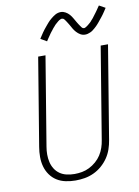

<svg xmlns="http://www.w3.org/2000/svg" viewBox="-103 -1034 806 1110"><g transform="rotate(-10 300.0 -479.0)"><path d="M249 8Q220 8 191.5 2Q163 -4 140 -18.5Q117 -33 101 -55.5Q85 -78 77.5 -105Q70 -132 70 -161.5Q70 -191 75 -220L160 -735H203L117 -214Q113 -191 113 -168Q113 -145 118 -123.5Q123 -102 134.5 -83.5Q146 -65 164 -52.5Q182 -40 204.5 -35Q227 -30 250 -30Q272 -30 294 -34Q316 -38 337 -48.5Q358 -59 376.5 -75Q395 -91 407.5 -110.5Q420 -130 427.5 -152Q435 -174 438 -195L527 -735H570L480 -189Q476 -163 467 -136.5Q458 -110 442 -86.5Q426 -63 404 -44Q382 -25 356 -13Q330 -1 303 3.5Q276 8 249 8ZM450 -813Q442 -813 435 -815Q428 -817 422 -820.5Q416 -824 410.5 -828.5Q405 -833 400 -838.5Q395 -844 391 -849.5Q387 -855 383.5 -861Q380 -867 376.5 -873.5Q373 -880 369 -886.5Q365 -893 361 -899.5Q357 -906 353.5 -911Q350 -916 345.5 -921.5Q341 -927 333 -927Q329 -927 324.5 -925Q320 -923 316.5 -921Q313 -919 309 -915.5Q305 -912 300.5 -908Q296 -904 293.5 -902Q291 -900 288.5 -897Q286 -894 283.5 -891Q281 -888 278 -885Q275 -882 272.5 -878.5Q270 -875 267 -871Q264 -867 260.5 -863Q257 -859 254 -854.5Q251 -850 247.5 -845Q244 -840 240.5 -835Q237 -830 233.5 -824.5Q230 -819 226 -813L190 -834Q196 -843 201.5 -851.5Q207 -860 212.5 -868Q218 -876 223.5 -883Q229 -890 234.5 -896.5Q240 -903 244.5 -908.5Q249 -914 253.5 -919Q258 -924 263 -929Q268 -934 275 -939.5Q282 -945 288 -949.5Q294 -954 301.5 -958Q309 -962 317 -964Q325 -966 333 -966Q341 -966 347.5 -964Q354 -962 360.5 -958.5Q367 -955 372.5 -950.5Q378 -946 383 -940.5Q388 -935 392 -929Q396 -923 399.5 -917Q403 -911 406.5 -905Q410 -899 414 -892Q418 -885 422 -879Q426 -873 429.5 -868Q433 -863 437.5 -857Q442 -851 450 -851Q454 -851 458.5 -853.5Q463 -856 466 -858Q469 -860 473 -863Q477 -866 482 -870.5Q487 -875 489.5 -877Q492 -879 494.5 -882Q497 -885 499 -887.5Q501 -890 504.5 -893.5Q508 -897 510.5 -900.5Q513 -904 516 -908Q519 -912 522 -916Q525 -920 528.5 -924.5Q532 -929 535.5 -934Q539 -939 542.5 -944Q546 -949 549.5 -954.5Q553 -960 557 -965L593 -945Q587 -935 581 -926.5Q575 -918 570 -910.5Q565 -903 559 -896Q553 -889 548 -882.5Q543 -876 538 -870Q533 -864 528.5 -859Q524 -854 519.5 -849.5Q515 -845 508 -839Q501 -833 495 -828.5Q489 -824 481 -820.5Q473 -817 465.5 -815Q458 -813 450 -813Z"/></g></svg>

Font: Iosevka Aile Extralight
Style: Italic
Weight: 200
Italic angle: -9°
Designer: Belleve Invis
Foundry: Belleve Invis
Version: Version 31.1.0; ttfautohint (v1.8.4)